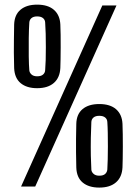

<svg xmlns="http://www.w3.org/2000/svg" viewBox="-20 -824 609 848"><path d="M73 0 432 -800H494.5L135.5 0ZM418.5 4.5Q372 4.5 345.2 -17.8Q318.5 -40 317 -84Q316 -123.5 315.8 -152.8Q315.5 -182 315.8 -210.8Q316 -239.5 317 -277Q318 -320 344.8 -342.2Q371.5 -364.5 418.5 -364.5Q466.5 -364.5 492.8 -341.5Q519 -318.5 521 -277Q522 -258 522.2 -231.2Q522.5 -204.5 522.5 -176.5Q522.5 -148.5 522 -124Q521.5 -99.5 521 -85Q519 -42 492.5 -18.8Q466 4.5 418.5 4.5ZM418.5 -48Q436 -48 444.5 -55.8Q453 -63.5 454 -75.5Q455 -92.5 455.8 -119.5Q456.5 -146.5 456.5 -177.2Q456.5 -208 456 -236.5Q455.5 -265 454 -285.5Q453.5 -297.5 444.5 -305Q435.5 -312.5 418.5 -312.5Q402 -312.5 393.2 -305.2Q384.5 -298 383.5 -286Q382 -256.5 381.2 -215.8Q380.5 -175 381.2 -136.2Q382 -97.5 383.5 -74Q384.5 -64 393.5 -56Q402.5 -48 418.5 -48ZM144 -434.5Q98 -434.5 71.2 -456.8Q44.5 -479 42.5 -523Q41.5 -562.5 41.2 -591.8Q41 -621 41.5 -649.8Q42 -678.5 42.5 -716Q44 -759 70.8 -781.2Q97.5 -803.5 144 -803.5Q192 -803.5 218.2 -780.5Q244.5 -757.5 246.5 -716Q247.5 -697 247.8 -670.2Q248 -643.5 248 -615.5Q248 -587.5 247.5 -563Q247 -538.5 246.5 -524Q244.5 -481 218 -457.8Q191.5 -434.5 144 -434.5ZM144 -487Q161.5 -487 170.2 -494.8Q179 -502.5 179.5 -514.5Q181 -531.5 181.8 -558.5Q182.5 -585.5 182.5 -616.2Q182.5 -647 181.8 -675.5Q181 -704 179.5 -724.5Q179 -736.5 170 -744Q161 -751.5 144 -751.5Q128 -751.5 119.2 -744.2Q110.5 -737 109.5 -725Q107.5 -695.5 107 -654.8Q106.5 -614 107 -575.2Q107.5 -536.5 109.5 -513Q110.5 -503 119.2 -495Q128 -487 144 -487Z"/></svg>

Font: Big Shoulders Text Thin Medium
Style: Regular
Weight: 500
Version: Version 2.002